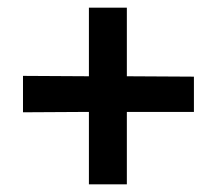

<svg xmlns="http://www.w3.org/2000/svg" viewBox="-20 -563 566 501"><path d="M486 -363V-271H311V-82H212V-271L40 -270V-365L212 -364V-543H311V-364Z"/></svg>

Font: Sumana
Style: Bold
Weight: 700
Designer: Cyreal, Alexei Vanyashin (Devanagari), Olga Karpushina (Latin)
Foundry: Cyreal
Version: Version 1.015;PS 001.015;hotconv 1.0.70;makeotf.lib2.5.58329